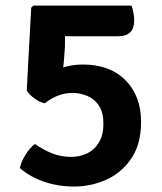

<svg xmlns="http://www.w3.org/2000/svg" viewBox="-20 -653 580 686"><path d="M208 -432Q206.5 -411 202.5 -390.5Q198.5 -370 191 -350Q166 -340.5 136 -335.8Q106 -331 75.5 -329.5L91.5 -625.5L206.5 -606Q209 -591.5 210.5 -568Q212 -544.5 212.2 -521.5Q212.5 -498.5 212 -485.5ZM51 -52.5Q54.5 -72 70 -98.2Q85.5 -124.5 105 -138.5Q135 -117.5 166.2 -105Q197.5 -92.5 235 -92.5Q265.5 -92.5 291.8 -105.2Q318 -118 333.8 -144.5Q349.5 -171 349.5 -211Q349.5 -251.5 333.5 -275.5Q317.5 -299.5 292 -310.2Q266.5 -321 238.5 -321Q212.5 -321 187.5 -311.5Q162.5 -302 140 -284Q122.5 -287.5 103.8 -300.8Q85 -314 75.5 -329.5Q95.5 -349 125.2 -370.8Q155 -392.5 193 -407.5Q231 -422.5 275.5 -422.5Q372.5 -422.5 428.2 -366.5Q484 -310.5 484 -217.5Q484 -138 449.2 -86.8Q414.5 -35.5 359.8 -11Q305 13.5 245.5 13.5Q186.5 13.5 136 -4.2Q85.5 -22 51 -52.5ZM450 -633Q455.5 -617.5 457.5 -603.2Q459.5 -589 459.5 -579.5Q459.5 -523.5 402.5 -523.5H235Q210 -523.5 181.8 -524.5Q153.5 -525.5 130.2 -526.8Q107 -528 96 -529.5L91.5 -625.5L99 -633Z"/></svg>

Font: Signika Light SemiBold
Style: Regular
Weight: 600
Version: Version 2.003;gftools[0.9.32]